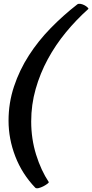

<svg xmlns="http://www.w3.org/2000/svg" viewBox="-20 -794 496 1034"><path d="M26 -144Q26 -240 55.5 -328.5Q85 -417 135.5 -495.5Q186 -574 253.5 -643Q321 -712 397 -771Q404 -775 414.5 -773Q425 -771 434.5 -766Q444 -761 450.5 -755Q457 -749 456 -746Q391 -688 335 -620Q279 -552 237.5 -475.5Q196 -399 172 -314.5Q148 -230 148 -140Q148 -46 174.5 39Q201 124 243 187Q243 190 233.5 197Q224 204 212 210Q200 216 188 219Q176 222 170 217Q99 143 62.5 48.5Q26 -46 26 -144Z"/></svg>

Font: Lusitana
Style: Bold Italic
Weight: 700
Designer: Ana Paula Megda
Foundry: Ana Paula Megda
Version: Version 1.000; ttfautohint (v1.1) -l 8 -r 50 -G 200 -x 14 -D